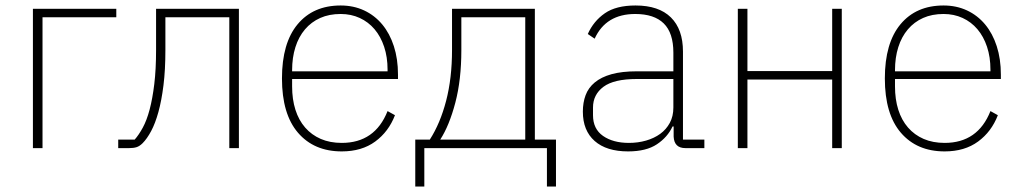

<svg xmlns="http://www.w3.org/2000/svg" viewBox="-20 -540 3726 700"><path d="M100 -508H404V-477H135V0H100Z M411 -31H471Q486 -48 500.5 -74.5Q515 -101 525.5 -140.5Q536 -180 542.5 -233.5Q549 -287 549 -358V-508H851V0H816V-477H583V-358Q583 -285 576 -229Q569 -173 557.5 -131.5Q546 -90 531 -62Q516 -34 500 -18Q489 -7 478 -3.5Q467 0 451 0H411Z M1226 12Q1125 12 1066.5 -56Q1008 -124 1008 -254Q1008 -383 1065 -451.5Q1122 -520 1222 -520Q1269 -520 1307.5 -502Q1346 -484 1373.5 -451Q1401 -418 1416 -371.5Q1431 -325 1431 -268V-252H1045V-225Q1045 -178 1057 -140Q1069 -102 1092.5 -75Q1116 -48 1149.5 -33.5Q1183 -19 1226 -19Q1347 -19 1393 -135L1420 -120Q1397 -60 1348 -24Q1299 12 1226 12ZM1222 -489Q1180 -489 1147.5 -474.5Q1115 -460 1092 -433Q1069 -406 1057 -368Q1045 -330 1045 -284V-280H1393V-286Q1393 -332 1380.5 -369.5Q1368 -407 1345.5 -433.5Q1323 -460 1291.5 -474.5Q1260 -489 1222 -489Z M1494 -31H1547Q1585 -90 1606.5 -172.5Q1628 -255 1628 -358V-508H1930V-31H2007V140H1974V0H1527V140H1494ZM1895 -31V-477H1662V-357Q1662 -249 1640 -165.5Q1618 -82 1585 -31Z M2479 0Q2438 0 2436 -42V-79H2432Q2414 -40 2375 -14Q2336 12 2270 12Q2191 12 2148 -26Q2105 -64 2105 -133Q2105 -166 2115 -193Q2125 -220 2148.5 -239.5Q2172 -259 2209.5 -269.5Q2247 -280 2302 -280H2435V-348Q2435 -420 2400 -454.5Q2365 -489 2296 -489Q2189 -489 2148 -399L2123 -416Q2144 -463 2185 -491.5Q2226 -520 2297 -520Q2382 -520 2426 -476.5Q2470 -433 2470 -352V-31H2548V0ZM2273 -19Q2306 -19 2335.5 -27.5Q2365 -36 2387 -52Q2409 -68 2422 -92Q2435 -116 2435 -148V-252H2302Q2218 -252 2180 -223.5Q2142 -195 2142 -148V-120Q2142 -70 2178.5 -44.5Q2215 -19 2273 -19Z M2670 -508H2705V-281H3014V-508H3049V0H3014V-250H2705V0H2670Z M3424 12Q3323 12 3264.5 -56Q3206 -124 3206 -254Q3206 -383 3263 -451.5Q3320 -520 3420 -520Q3467 -520 3505.5 -502Q3544 -484 3571.5 -451Q3599 -418 3614 -371.5Q3629 -325 3629 -268V-252H3243V-225Q3243 -178 3255 -140Q3267 -102 3290.5 -75Q3314 -48 3347.5 -33.5Q3381 -19 3424 -19Q3545 -19 3591 -135L3618 -120Q3595 -60 3546 -24Q3497 12 3424 12ZM3420 -489Q3378 -489 3345.5 -474.5Q3313 -460 3290 -433Q3267 -406 3255 -368Q3243 -330 3243 -284V-280H3591V-286Q3591 -332 3578.5 -369.5Q3566 -407 3543.5 -433.5Q3521 -460 3489.5 -474.5Q3458 -489 3420 -489Z"/></svg>

Font: IBM Plex Sans ExtLt
Style: Regular
Weight: 200
Designer: Mike Abbink, Paul van der Laan, Pieter van Rosmalen
Foundry: Bold Monday
Version: Version 3.005